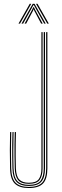

<svg xmlns="http://www.w3.org/2000/svg" viewBox="-20 -966 318 992"><path d="M129.2 5.5Q80.2 5.5 56.8 -17.2Q33.2 -40 32 -96.2Q30.8 -144.5 30.8 -189.6Q30.8 -234.8 32.2 -283.8H38.2Q37.2 -250 37 -219.6Q36.8 -189.2 37 -159.2Q37.2 -129.2 38 -96.5Q39.2 -43.8 61 -22Q82.8 -0.2 129.2 -0.2Q177.2 -0.2 197.9 -22.6Q218.5 -45 218.5 -96.2V-800H224.8V-96.2Q224.8 -42 202.6 -18.2Q180.5 5.5 129.2 5.5ZM129.2 -5.2Q85.5 -5.2 65.5 -26.1Q45.5 -47 44.2 -96.8Q43.5 -128 43.1 -158Q42.8 -188 43.1 -218.9Q43.5 -249.8 44.5 -283.8H50.2Q49 -239 48.8 -192.4Q48.5 -145.8 50 -96.5Q51.2 -50 69.9 -30.5Q88.5 -11 129 -11Q174.2 -11 190.1 -32.8Q206 -54.5 206 -95.5V-800H212.5V-96.2Q212.5 -48 193.1 -26.6Q173.8 -5.2 129.2 -5.2ZM129 -16.2Q89 -16.2 73.2 -36Q57.5 -55.8 56.2 -96Q55.2 -132 54.9 -161Q54.5 -190 54.9 -219Q55.2 -248 56.2 -283.8H62.5Q61.8 -253.5 61.2 -222.9Q60.8 -192.2 61 -160.9Q61.2 -129.5 62.2 -96.8Q63.5 -54.8 79.9 -38.2Q96.2 -21.8 129 -21.8Q167 -21.8 180.5 -40.8Q194 -59.8 194 -95.5V-800H200V-95.5Q200 -57.2 185.2 -36.8Q170.5 -16.2 129 -16.2ZM75.5 -844 133.5 -946.2H141.5L83.5 -844ZM91.2 -844 149 -946.2H158.5L216.2 -844H208.2L160.8 -929L155.2 -939.5H152.5L146.8 -929L99.5 -844ZM107 -844 146.2 -916.2 152 -928.8H155.5L161.2 -916.2L200.8 -844H192.5L156.8 -911L155 -917H152.8L151 -911L115.2 -844ZM224.2 -844 166 -946.2H174L232.2 -844Z"/></svg>

Font: Big Shoulders Inline Display ExtraLight
Style: Regular
Weight: 250
Version: Version 2.002